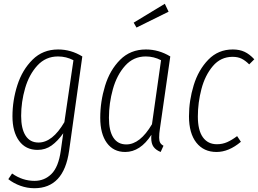

<svg xmlns="http://www.w3.org/2000/svg" viewBox="-20 -794 1367 1017"><path d="M416 -495 346 5Q318 203 162 203Q124 203 88 190Q52 177 24 155L44 125Q99 164 163 164Q216 164 253 127Q290 90 302 4L315 -88Q286 -47 253.5 -23.5Q221 0 179 0Q116 0 81 -48Q46 -96 46 -178Q46 -262 72 -343Q98 -424 152.5 -478Q207 -532 288 -532Q356 -532 416 -495ZM92 -180Q92 -112 115.5 -75.5Q139 -39 184 -39Q258 -39 321 -147L369 -475Q331 -495 287 -495Q222 -495 178 -447Q134 -399 113 -326.5Q92 -254 92 -180Z M882 -495 827 -112Q823 -87 823 -65Q823 -49 828 -39Q833 -29 846 -22L831 11Q806 1 793.5 -16Q781 -33 781 -64Q781 -74 782 -80Q723 11 643 11Q581 11 546 -37Q511 -85 511 -170Q511 -256 536.5 -339.5Q562 -423 616.5 -477.5Q671 -532 753 -532Q821 -532 882 -495ZM557 -170Q557 -101 580.5 -65Q604 -29 649 -29Q722 -29 785 -136L833 -475Q795 -495 752 -495Q687 -495 643 -446Q599 -397 578 -322Q557 -247 557 -170ZM853 -774 873 -732 703 -648 688 -674Z M1327 -480 1300 -453Q1280 -473 1260 -483Q1240 -493 1212 -493Q1149 -493 1107.5 -444Q1066 -395 1047 -322.5Q1028 -250 1028 -177Q1028 -104 1054.5 -67Q1081 -30 1129 -30Q1158 -30 1183 -41Q1208 -52 1236 -73L1256 -43Q1192 11 1127 11Q1059 11 1020 -38.5Q981 -88 981 -178Q981 -261 1006 -342.5Q1031 -424 1083.5 -478Q1136 -532 1213 -532Q1249 -532 1275.5 -519.5Q1302 -507 1327 -480Z"/></svg>

Font: Fira Sans Extra Condensed ExtraLight
Style: Italic
Weight: 275
Width: 3
Italic angle: -8°
Designer: Carrois Corporate & Edenspiekermann AG
Foundry: Carrois Corporate GbR & Edenspiekermann AG
Version: Version 4.203